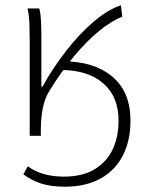

<svg xmlns="http://www.w3.org/2000/svg" viewBox="-20 -512 540 724"><path d="M92 0V-358Q92 -387 91 -419.5Q90 -452 84 -480H128Q133 -463 134.5 -433Q136 -403 136 -372V-185H140Q180 -257 230 -321Q280 -385 333.5 -430.5Q387 -476 436 -492L441 -449Q400 -433 354 -395.5Q308 -358 260.5 -301.5Q213 -245 168 -172Q149 -143 141.5 -104.5Q134 -66 134 -23V0ZM224 192Q171 192 133.5 179.5Q96 167 68 145L85 115Q112 135 146 144.5Q180 154 221 154Q291 154 336.5 126.5Q382 99 404.5 52Q427 5 427 -57Q427 -148 369 -198Q311 -248 210 -248L216 -281Q334 -281 403 -223.5Q472 -166 472 -57Q472 18 443.5 74Q415 130 359.5 161Q304 192 224 192Z"/></svg>

Font: Source Sans 3 Light
Style: Regular
Weight: 300
Designer: Paul D. Hunt
Foundry: Adobe
Version: Version 3.052;hotconv 1.1.0;makeotfexe 2.6.0